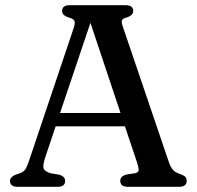

<svg xmlns="http://www.w3.org/2000/svg" viewBox="-20 -720 760 740"><path d="M231 -23Q231 0 202 0H48Q18.5 0 18.5 -23Q18.5 -37 39.5 -46.5L58.5 -53Q72 -58.5 78.2 -68.2Q84.5 -78 93.5 -105L264.5 -613.5Q270 -632 267 -639.5Q264 -647 247 -652Q219.5 -660 219.5 -677.5Q219.5 -700 249 -700H464Q493.5 -700 493.5 -677.5Q493.5 -660 466 -652Q453 -648.5 450.2 -641.8Q447.5 -635 452.5 -620L629 -100.5Q636.5 -77 646 -66Q655.5 -55 673.5 -49.5Q689 -44 694.2 -38.2Q699.5 -32.5 699.5 -23Q699.5 0 670 0H473Q443.5 0 443.5 -23Q443.5 -40 465.5 -47L501.5 -52.5Q514.5 -56 514.5 -65Q514.5 -74 508 -94.5L461.5 -233H194.5L154 -112.5Q145 -85 147.5 -72.8Q150 -60.5 174 -52.5L209 -46.5Q231 -39.5 231 -23ZM211.5 -284.5H444.5L328.5 -632Z"/></svg>

Font: Fraunces 9pt S050
Style: Regular
Weight: 400
Version: Version 1.000; ttfautohint (v1.8.3)